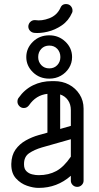

<svg xmlns="http://www.w3.org/2000/svg" viewBox="-20 -910 480 935"><path d="M387 -30Q387 -18 378 -9Q369 0 356 0Q343 0 334 -9Q325 -18 325 -30V-54Q258 5 169 5H167Q142 5 111.5 -5.5Q81 -16 58 -41Q35 -66 35 -109V-112Q36 -154 55.5 -181.5Q75 -209 105.5 -226Q136 -243 168 -252L211 -264V-453Q155 -447 121 -397Q111 -384 96 -384Q83 -384 74 -393.5Q65 -403 65 -415Q65 -427 71 -434Q99 -474 140.5 -494.5Q182 -515 233 -515H244Q284 -515 316 -498Q348 -481 367.5 -450.5Q387 -420 387 -381ZM325 -374Q325 -402 311 -422Q297 -442 273 -450V-282L325 -297ZM167 -57H169Q217 -57 254 -77Q291 -97 325 -147V-232L184 -192Q147 -181 122 -164Q97 -147 97 -112V-109Q97 -88 108.5 -76.5Q120 -65 136.5 -61Q153 -57 167 -57ZM220 -527Q172 -527 140 -558.5Q108 -590 108 -632Q108 -675 140 -706.5Q172 -738 220 -738Q266 -738 298.5 -707Q331 -676 331 -632Q331 -603 316 -579Q301 -555 276 -541Q251 -527 220 -527ZM220 -577Q244 -577 259 -593Q274 -609 274 -632Q274 -656 259 -672Q244 -688 220 -688Q196 -688 181 -672Q166 -656 166 -632Q166 -609 181 -593Q196 -577 220 -577ZM274 -871Q282 -892 305 -890Q318 -889 326 -879Q334 -869 333 -856Q333 -852 331 -848Q314 -809 281 -786.5Q248 -764 211.5 -755.5Q175 -747 146 -750Q133 -752 125 -761.5Q117 -771 118 -784Q120 -797 129.5 -805Q139 -813 152 -812Q183 -807 220 -821Q257 -835 274 -871Z"/></svg>

Font: Libertine Sup Medium
Style: Regular
Weight: 500
Designer: Bastien Sozeau
Foundry: NBR — Bastien Sozeau
Version: Version 2.003; ttfautohint (v1.8.4.7-5d5b);gftools[0.9.33]